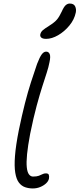

<svg xmlns="http://www.w3.org/2000/svg" viewBox="-20 -1051 448 1082"><path d="M165 11Q142 11 121.5 4Q101 -3 86.5 -22Q72 -41 66 -77.5Q60 -114 64.5 -172.5Q69 -231 86 -317Q104 -404 120.5 -468.5Q137 -533 154 -586Q171 -639 189 -691Q204 -730 215.5 -745Q227 -760 240 -760Q254 -760 260 -746.5Q266 -733 259 -701Q254 -674 243.5 -641.5Q233 -609 218.5 -564Q204 -519 186.5 -454.5Q169 -390 150 -297Q137 -228 132.5 -182Q128 -136 131 -108Q134 -80 143.5 -68Q153 -56 166 -56Q187 -56 199 -60.5Q211 -65 219.5 -69.5Q228 -74 238 -74Q252 -74 255 -66Q258 -58 256 -45Q253 -30 239.5 -17.5Q226 -5 206.5 3Q187 11 165 11ZM240 -832Q221 -832 213 -839Q205 -846 207 -857Q210 -871 221 -880.5Q232 -890 256 -905Q288 -925 301.5 -941.5Q315 -958 328 -986Q340 -1013 350.5 -1022Q361 -1031 373 -1031Q396 -1031 403.5 -1015Q411 -999 407 -980Q399 -941 371 -907Q343 -873 307.5 -852.5Q272 -832 240 -832Z"/></svg>

Font: Shantell Sans Light
Style: Italic
Weight: 300
Italic angle: -11°
Designer: Stephen Nixon, Anya Danilova, Shantell Martin
Foundry: Arrow Type
Version: Version 1.008;[ac192a2d6]